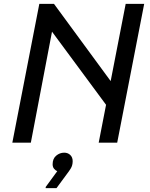

<svg xmlns="http://www.w3.org/2000/svg" viewBox="-20 -740 776 996"><path d="M492 0 632 -720H728L588 0ZM44 0 184 -720H260L580 -284L560 -156L220 -616L256 -608L140 0ZM277 148Q269 145 261 136Q253 127 253 112Q253 83 271.5 67.5Q290 52 313 52Q332 52 344.5 64Q357 76 357 96Q357 118 347 134Q337 150 329 160L273 236H217V230Z"/></svg>

Font: Kufam
Style: Italic
Weight: 400
Italic angle: -11°
Designer: Artur Schmal
Foundry: Original Type
Version: Version 1.301; ttfautohint (v1.8.3)